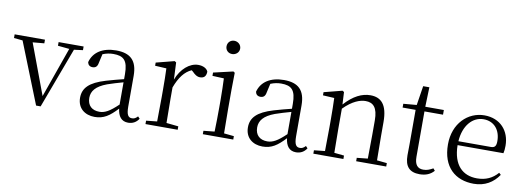

<svg xmlns="http://www.w3.org/2000/svg" viewBox="-68 -1122 4087 1497"><g transform="rotate(10 1975.5 -373.0)"><path d="M340 -483 431 -474 290 -76 141 -475 232 -483V-512H-8V-483L61 -476L253 6H289L468 -474L538 -483V-512H340Z M982 13C1017 13 1046 -2 1066 -33L1051 -49C1035 -32 1023 -26 1006 -26C977 -26 962 -45 962 -111V-354C962 -476 906 -526 794 -526C687 -526 615 -479 594 -398C598 -377 612 -365 634 -365C657 -365 672 -376 677 -407L693 -478C722 -490 750 -495 777 -495C857 -495 893 -466 893 -354V-316C848 -305 799 -292 755 -279C627 -241 580 -190 580 -114C580 -31 640 14 717 14C789 14 834 -18 895 -83C902 -23 929 13 982 13ZM893 -115C827 -52 789 -32 747 -32C689 -32 651 -64 651 -126C651 -179 683 -221 769 -253C806 -266 850 -279 893 -291Z M1276 -318C1307 -401 1346 -452 1400 -476L1410 -468C1433 -445 1449 -433 1473 -433C1507 -433 1521 -452 1522 -486C1512 -511 1482 -526 1444 -526C1376 -526 1309 -468 1276 -380L1270 -515L1257 -523L1113 -486V-461L1203 -456C1205 -406 1206 -354 1206 -285V-227L1204 -36L1118 -27V0H1373V-27L1278 -37L1276 -227Z M1688 -655C1717 -655 1743 -676 1743 -707C1743 -738 1717 -760 1688 -760C1658 -760 1635 -738 1635 -707C1635 -676 1658 -655 1688 -655ZM1658 0H1813V-27L1734 -35L1732 -227V-378L1734 -515L1722 -523L1567 -487V-461L1658 -457C1660 -407 1662 -352 1662 -285V-227C1662 -173 1661 -91 1659 -36L1572 -27V0Z M2311 13C2346 13 2375 -2 2395 -33L2380 -49C2364 -32 2352 -26 2335 -26C2306 -26 2291 -45 2291 -111V-354C2291 -476 2235 -526 2123 -526C2016 -526 1944 -479 1923 -398C1927 -377 1941 -365 1963 -365C1986 -365 2001 -376 2006 -407L2022 -478C2051 -490 2079 -495 2106 -495C2186 -495 2222 -466 2222 -354V-316C2177 -305 2128 -292 2084 -279C1956 -241 1909 -190 1909 -114C1909 -31 1969 14 2046 14C2118 14 2163 -18 2224 -83C2231 -23 2258 13 2311 13ZM2222 -115C2156 -52 2118 -32 2076 -32C2018 -32 1980 -64 1980 -126C1980 -179 2012 -221 2098 -253C2135 -266 2179 -279 2222 -291Z M2871 0H3024V-27L2945 -35L2943 -227V-338C2943 -474 2893 -526 2807 -526C2741 -526 2673 -494 2604 -417L2599 -515L2586 -523L2442 -486V-461L2532 -456C2534 -406 2535 -353 2535 -285V-227L2533 -36L2447 -27V0H2685V-27L2607 -35L2605 -227V-384C2675 -455 2735 -475 2778 -475C2838 -475 2874 -440 2874 -339V-227L2872 -36L2786 -27V0Z M3290 14C3339 14 3376 -2 3403 -33L3389 -50C3362 -35 3342 -26 3312 -26C3267 -26 3243 -53 3243 -116V-475H3390V-512H3243L3248 -667H3199L3175 -514L3070 -505V-475H3173V-201C3173 -165 3172 -146 3172 -115C3172 -28 3209 14 3290 14Z M3718 14C3806 14 3871 -26 3915 -91L3900 -105C3858 -57 3806 -32 3736 -32C3624 -32 3545 -102 3543 -261H3906C3910 -277 3912 -297 3912 -321C3912 -438 3836 -526 3710 -526C3579 -526 3468 -420 3468 -254C3468 -74 3573 14 3718 14ZM3544 -292C3552 -418 3622 -495 3708 -495C3794 -495 3843 -431 3843 -346C3843 -309 3834 -292 3801 -292Z"/></g></svg>

Font: Noto Serif JP Light
Style: Regular
Weight: 300
Designer: Ryoko NISHIZUKA 西塚涼子 (kana & ideographs); Frank Grießhammer (Latin, Greek & Cyrillic); Wenlong ZHANG 张文龙 (bopomofo); San
Foundry: Adobe
Version: Version 2.001;hotconv 1.1.0;makeotfexe 2.6.0